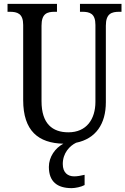

<svg xmlns="http://www.w3.org/2000/svg" viewBox="-20 -734 649 994"><path d="M351 240C369 240 400 234 418 224V171C398 176 379 179 364 179C331 179 305 160 305 115C305 58 341 21 374 5C476 -16 528 -92 528 -205V-601C528 -664 558 -673 598 -673H609V-714H394V-673H405C445 -673 474 -664 474 -605V-207C474 -117 428 -49 334 -49C252 -49 195 -93 195 -210V-601C195 -664 224 -673 264 -673H275V-714H19V-673H30C70 -673 100 -664 100 -605V-216C100 -56 179 7 308 10C266 32 233 78 233 130C233 206 276 240 351 240Z"/></svg>

Font: Noto Serif Bengali Condensed
Style: Regular
Weight: 400
Width: 3
Designer: Juan Bruce, Universal Thirst, Indian Type Foundry and the Monotype Design Team.
Foundry: Monotype Imaging Inc.
Version: Version 2.003